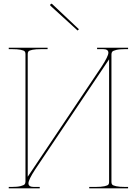

<svg xmlns="http://www.w3.org/2000/svg" viewBox="-20 -1018 740 1038"><path d="M406.7 -859.9 399.4 -853 252.9 -986.8Q249 -990.7 253.9 -995.6Q258.3 -1000 262.7 -995.6ZM672.4 -759.8V-752.4H657.7Q625.5 -752.4 608.2 -748Q590.8 -743.7 586.7 -738.3Q582.5 -732.9 582.5 -724.1V-33.7Q582.5 -24.9 586.7 -20Q590.8 -15.1 608.2 -11.2Q625.5 -7.3 657.7 -7.3H672.4V0H462.4V-7.3H495.1Q527.3 -7.3 544.7 -11.2Q562 -15.1 565.9 -20Q569.8 -24.9 569.8 -33.7V-697.3L170.9 -103Q133.8 -46.4 133.8 -26.9Q133.8 -7.3 163.1 -7.3H194.8V0H27.3V-7.3H42.5Q74.7 -7.3 92 -12Q109.4 -16.6 113.5 -22Q117.7 -27.3 117.7 -36.1V-726.6Q117.7 -735.4 113.5 -740.2Q109.4 -745.1 92 -748.8Q74.7 -752.4 42.5 -752.4H27.3V-759.8H237.3V-752.4H205.1Q172.9 -752.4 155.5 -748.8Q138.2 -745.1 134 -740.2Q129.9 -735.4 129.9 -726.6V-62.5L528.8 -657.2Q565.9 -713.9 565.9 -732.9Q565.9 -752.4 537.1 -752.4H504.9V-759.8Z"/></svg>

Font: ZnikomitNo24
Style: Thin
Weight: 300
Designer: gluk
Foundry: gluk
Version: Version 0.55